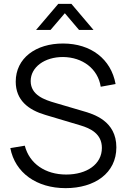

<svg xmlns="http://www.w3.org/2000/svg" viewBox="-20 -960 656 995"><path d="M242 -805 316 -891.5 389.5 -805H464.5L350 -940H282L167 -805ZM320 15C470.5 15 583 -62.5 583 -196.5C583 -333 466.5 -368.5 408 -385L267 -426.5C211 -442.5 139 -467 139 -540C139 -611.5 210.5 -665 307 -664.5C407.5 -663.5 487.5 -604 502 -510.5L579 -524.5C555.5 -654 451.5 -734 307.5 -734.5C165.5 -735 61.5 -658.5 61.5 -537C61.5 -440.5 127 -390.5 215 -364.5L397.5 -310C447.5 -295 508 -267.5 508 -193.5C508 -108.5 429.5 -55.5 323 -55.5C215.5 -55.5 132.5 -111.5 108.5 -205L33.5 -192.5C58 -64.5 169.5 15 320 15Z"/></svg>

Font: Manrope
Style: Regular
Weight: 400
Designer: Mikhail Sharanda
Foundry: Mikhail Sharanda
Version: Version 4.505